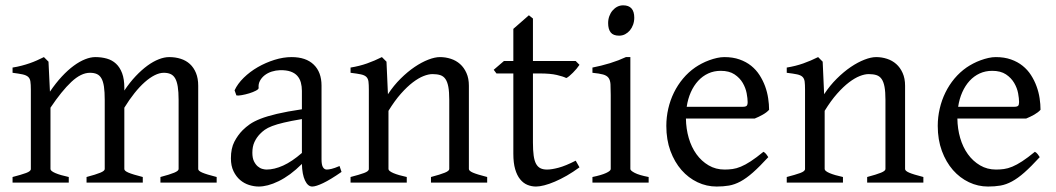

<svg xmlns="http://www.w3.org/2000/svg" viewBox="-20 -682 3945 717"><path d="M579.1 0V-21Q614.3 -30.3 630.6 -37.1Q647 -43.9 647 -50.8V-309.1Q647 -338.9 643.8 -358.6Q640.6 -378.4 634 -389.6Q627.4 -400.9 616.9 -405.5Q606.4 -410.2 591.8 -410.2Q575.7 -410.2 557.6 -401.1Q539.6 -392.1 520.5 -375.2Q501.5 -358.4 482.2 -334.2Q462.9 -310.1 444.3 -279.8V-50.8Q444.3 -43.9 459.5 -37.4Q474.6 -30.8 513.2 -21V0H303.2V-21Q338.4 -30.3 354.7 -37.1Q371.1 -43.9 371.1 -50.8V-309.1Q371.1 -338.9 368.2 -358.6Q365.2 -378.4 358.6 -389.6Q352.1 -400.9 341.6 -405.5Q331.1 -410.2 315.9 -410.2Q282.7 -410.2 246.3 -376Q210 -341.8 168.5 -279.8V-50.8Q168.5 -43.5 186.8 -35.6Q205.1 -27.8 236.8 -21V0H26.9V-21Q59.1 -29.3 77.1 -35.9Q95.2 -42.5 95.2 -50.8V-347.2Q95.2 -366.7 93.5 -377.9Q91.8 -389.2 84.7 -395.3Q77.6 -401.4 64 -404.3Q50.3 -407.2 26.9 -410.2V-429.7Q45.4 -432.6 61 -436.8Q76.7 -440.9 90.8 -445.8Q105 -450.7 117.9 -456.5Q130.9 -462.4 144 -468.8L161.1 -451.7L166.5 -339.8Q188.5 -372.1 210.9 -396.2Q233.4 -420.4 255.4 -436.5Q277.3 -452.6 297.9 -460.7Q318.4 -468.8 335.9 -468.8Q359.4 -468.8 379.2 -463.1Q398.9 -457.5 413.3 -444.1Q427.7 -430.7 436 -408.7Q444.3 -386.7 444.3 -354V-343.8Q464.8 -374.5 486.8 -397.7Q508.8 -420.9 530.5 -436.8Q552.2 -452.6 573 -460.7Q593.8 -468.8 611.8 -468.8Q635.3 -468.8 655 -462.4Q674.8 -456.1 689.2 -442.9Q703.6 -429.7 711.9 -409.4Q720.2 -389.2 720.2 -361.8V-50.8Q720.2 -43.9 735.4 -37.4Q750.5 -30.8 789.1 -21V0Z M975.1 -48.8Q1004.4 -48.8 1037.4 -63.7Q1070.3 -78.6 1107.4 -110.8V-237.3Q1066.4 -230.5 1039.8 -224.1Q1013.2 -217.8 996.1 -211.2Q979 -204.6 968.8 -197.3Q958.5 -189.9 950.7 -181.6Q938 -168.5 930.2 -151.6Q922.4 -134.8 922.4 -111.8Q922.4 -92.3 928.2 -80.1Q934.1 -67.9 942.4 -60.8Q950.7 -53.7 959.7 -51.3Q968.8 -48.8 975.1 -48.8ZM1255.4 -40Q1213.9 -11.2 1186.8 1.7Q1159.7 14.6 1146 14.6Q1129.9 14.6 1119.1 -7.8Q1108.4 -30.3 1107.4 -69.8Q1085.4 -47.9 1063.5 -31.7Q1041.5 -15.6 1020.5 -5.4Q999.5 4.9 980.7 9.8Q961.9 14.6 946.3 14.6Q928.7 14.6 910.2 8.8Q891.6 2.9 876.7 -9.8Q861.8 -22.5 852.1 -42.5Q842.3 -62.5 842.3 -90.8Q842.3 -127.9 855.2 -152.8Q868.2 -177.7 886.2 -195.8Q897.9 -207.5 912.8 -218Q927.7 -228.5 952.4 -238.3Q977.1 -248 1014.2 -256.8Q1051.3 -265.6 1107.4 -273.9V-342.8Q1107.4 -359.4 1103.5 -373.8Q1099.6 -388.2 1090.3 -398.7Q1081.1 -409.2 1065.2 -414.8Q1049.3 -420.4 1025.4 -419.9Q1009.8 -419.4 994.6 -414.6Q979.5 -409.7 968.3 -400.9Q957 -392.1 950.7 -380.1Q944.3 -368.2 945.8 -353.5Q946.3 -349.1 935.8 -343.5Q925.3 -337.9 910.9 -333.5Q896.5 -329.1 882.6 -326.7Q868.7 -324.2 862.8 -325.7L856 -344.7Q867.2 -369.1 890.1 -391.6Q913.1 -414.1 942.6 -431.2Q972.2 -448.2 1005.1 -458.5Q1038.1 -468.8 1068.8 -468.8Q1122.6 -468.8 1151.6 -440.7Q1180.7 -412.6 1180.7 -362.3V-86.9Q1180.7 -66.4 1186 -57.6Q1191.4 -48.8 1200.2 -48.8Q1207 -48.8 1217.8 -51.3Q1228.5 -53.7 1248 -62Z M1589.4 0V-21Q1624.5 -30.3 1641.1 -37.1Q1657.7 -43.9 1657.7 -50.8V-309.1Q1657.7 -338.9 1654.3 -357.4Q1650.9 -376 1643.6 -386.7Q1636.2 -397.5 1624.3 -401.4Q1612.3 -405.3 1595.2 -405.3Q1580.1 -405.3 1561.5 -397.9Q1543 -390.6 1521.7 -374.5Q1500.5 -358.4 1477.3 -332.3Q1454.1 -306.2 1430.7 -268.1V-50.8Q1430.7 -43.5 1449 -35.6Q1467.3 -27.8 1499 -21V0H1289.1V-21Q1321.3 -29.3 1339.4 -35.9Q1357.4 -42.5 1357.4 -50.8V-347.2Q1357.4 -366.2 1356 -377.4Q1354.5 -388.7 1347.9 -395Q1341.3 -401.4 1327.6 -404.3Q1314 -407.2 1289.1 -410.2V-429.7Q1322.3 -435.1 1350.6 -445.1Q1378.9 -455.1 1406.2 -468.8L1423.3 -451.7L1428.7 -330.1Q1450.2 -362.8 1476.1 -388.4Q1502 -414.1 1528.3 -431.9Q1554.7 -449.7 1579.3 -459.2Q1604 -468.8 1623 -468.8Q1644 -468.8 1663.6 -462.4Q1683.1 -456.1 1698 -442.9Q1712.9 -429.7 1721.9 -409.4Q1731 -389.2 1731 -361.8V-50.8Q1731 -43.9 1745.8 -37.4Q1760.7 -30.8 1799.3 -21V0Z M2144 -57.1Q2120.1 -39.6 2096.7 -26.1Q2073.2 -12.7 2052 -3.7Q2030.8 5.4 2012.7 10Q1994.6 14.6 1981.9 14.6Q1964.8 14.6 1949.5 8.3Q1934.1 2 1922.4 -12.5Q1910.6 -26.9 1903.8 -50.3Q1897 -73.7 1897 -107.9V-407.7H1834L1823.7 -421.4L1861.8 -454.1H1897V-574.2L1955.1 -625L1970.2 -612.8V-454.1H2129.9L2144 -439.9Q2139.6 -433.1 2133.1 -425.3Q2126.5 -417.5 2119.6 -410.6Q2112.8 -403.8 2106.2 -398.2Q2099.6 -392.6 2094.7 -390.6Q2083 -396.5 2059.1 -402.1Q2035.2 -407.7 1995.6 -407.7H1970.2V-149.9Q1970.2 -120.6 1972.9 -101.1Q1975.6 -81.5 1981.9 -70.1Q1988.3 -58.6 1998.3 -53.7Q2008.3 -48.8 2022.9 -48.8Q2040 -48.8 2065.9 -55.7Q2091.8 -62.5 2129.9 -82Z M2192.4 0V-21Q2225.6 -27.8 2243.2 -35.9Q2260.7 -43.9 2260.7 -50.8V-327.1Q2260.7 -352.1 2259.8 -367.4Q2258.8 -382.8 2252.4 -391.4Q2246.1 -399.9 2232.2 -403.8Q2218.3 -407.7 2192.4 -410.2V-429.7Q2207.5 -432.6 2224.4 -436.8Q2241.2 -440.9 2257.8 -446Q2274.4 -451.2 2289.6 -457Q2304.7 -462.9 2317.4 -468.8H2334V-50.8Q2334 -44.9 2350.3 -36.4Q2366.7 -27.8 2402.3 -21V0ZM2348.6 -615.7Q2348.6 -602.1 2344.2 -589.8Q2339.8 -577.6 2332.3 -568.6Q2324.7 -559.6 2314.5 -554.2Q2304.2 -548.8 2292 -548.8Q2270 -548.8 2260.5 -561Q2251 -573.2 2251 -595.7Q2251 -609.4 2255.4 -621.6Q2259.8 -633.8 2267.6 -642.8Q2275.4 -651.9 2285.4 -657Q2295.4 -662.1 2307.1 -662.1Q2348.6 -662.1 2348.6 -615.7Z M2671.4 -417.5Q2646 -417.5 2624.8 -407.7Q2603.5 -397.9 2587.2 -380.1Q2570.8 -362.3 2559.8 -337.6Q2548.8 -313 2544.4 -283.2H2753.4Q2764.6 -283.2 2768.3 -286.9Q2772 -290.5 2772 -300.8Q2772 -314 2768.3 -333.7Q2764.6 -353.5 2753.7 -372.3Q2742.7 -391.1 2722.9 -404.3Q2703.1 -417.5 2671.4 -417.5ZM2852.1 -272Q2843.3 -262.2 2828.6 -253.9Q2814 -245.6 2798.3 -239.3H2541.5Q2542 -201.2 2552 -166.7Q2562 -132.3 2580.8 -106.2Q2599.6 -80.1 2626.2 -64.5Q2652.8 -48.8 2686 -48.8Q2701.2 -48.8 2715.6 -50.8Q2730 -52.7 2746.6 -59.6Q2763.2 -66.4 2783.4 -79.6Q2803.7 -92.8 2831.1 -115.2Q2837.4 -111.8 2842 -105.5Q2846.7 -99.1 2849.1 -95.2Q2816.4 -59.6 2791.7 -37.8Q2767.1 -16.1 2745.4 -4.4Q2723.6 7.3 2702.4 11Q2681.2 14.6 2656.2 14.6Q2618.7 14.6 2584.7 -1.5Q2550.8 -17.6 2524.9 -47.1Q2499 -76.7 2483.6 -118.4Q2468.3 -160.2 2468.3 -211.9Q2468.3 -244.6 2475.6 -276.4Q2482.9 -308.1 2496.8 -336.4Q2510.7 -364.7 2530.8 -388.7Q2550.8 -412.6 2576.2 -430.2Q2586.9 -437.5 2600.3 -444.6Q2613.8 -451.7 2628.4 -457Q2643.1 -462.4 2657.5 -465.6Q2671.9 -468.8 2685.1 -468.8Q2716.8 -468.8 2741.7 -460Q2766.6 -451.2 2785.2 -436.3Q2803.7 -421.4 2816.4 -401.6Q2829.1 -381.8 2837.2 -359.9Q2845.2 -337.9 2848.6 -315.2Q2852.1 -292.5 2852.1 -272Z M3218.3 0V-21Q3253.4 -30.3 3270 -37.1Q3286.6 -43.9 3286.6 -50.8V-309.1Q3286.6 -338.9 3283.2 -357.4Q3279.8 -376 3272.5 -386.7Q3265.1 -397.5 3253.2 -401.4Q3241.2 -405.3 3224.1 -405.3Q3209 -405.3 3190.4 -397.9Q3171.9 -390.6 3150.6 -374.5Q3129.4 -358.4 3106.2 -332.3Q3083 -306.2 3059.6 -268.1V-50.8Q3059.6 -43.5 3077.9 -35.6Q3096.2 -27.8 3127.9 -21V0H2918V-21Q2950.2 -29.3 2968.3 -35.9Q2986.3 -42.5 2986.3 -50.8V-347.2Q2986.3 -366.2 2984.9 -377.4Q2983.4 -388.7 2976.8 -395Q2970.2 -401.4 2956.5 -404.3Q2942.9 -407.2 2918 -410.2V-429.7Q2951.2 -435.1 2979.5 -445.1Q3007.8 -455.1 3035.2 -468.8L3052.2 -451.7L3057.6 -330.1Q3079.1 -362.8 3105 -388.4Q3130.9 -414.1 3157.2 -431.9Q3183.6 -449.7 3208.3 -459.2Q3232.9 -468.8 3252 -468.8Q3272.9 -468.8 3292.5 -462.4Q3312 -456.1 3326.9 -442.9Q3341.8 -429.7 3350.8 -409.4Q3359.9 -389.2 3359.9 -361.8V-50.8Q3359.9 -43.9 3374.8 -37.4Q3389.6 -30.8 3428.2 -21V0Z M3685.1 -417.5Q3659.7 -417.5 3638.4 -407.7Q3617.2 -397.9 3600.8 -380.1Q3584.5 -362.3 3573.5 -337.6Q3562.5 -313 3558.1 -283.2H3767.1Q3778.3 -283.2 3782 -286.9Q3785.6 -290.5 3785.6 -300.8Q3785.6 -314 3782 -333.7Q3778.3 -353.5 3767.3 -372.3Q3756.3 -391.1 3736.6 -404.3Q3716.8 -417.5 3685.1 -417.5ZM3865.7 -272Q3856.9 -262.2 3842.3 -253.9Q3827.6 -245.6 3812 -239.3H3555.2Q3555.7 -201.2 3565.7 -166.7Q3575.7 -132.3 3594.5 -106.2Q3613.3 -80.1 3639.9 -64.5Q3666.5 -48.8 3699.7 -48.8Q3714.8 -48.8 3729.2 -50.8Q3743.7 -52.7 3760.3 -59.6Q3776.9 -66.4 3797.1 -79.6Q3817.4 -92.8 3844.7 -115.2Q3851.1 -111.8 3855.7 -105.5Q3860.4 -99.1 3862.8 -95.2Q3830.1 -59.6 3805.4 -37.8Q3780.8 -16.1 3759 -4.4Q3737.3 7.3 3716.1 11Q3694.8 14.6 3669.9 14.6Q3632.3 14.6 3598.4 -1.5Q3564.5 -17.6 3538.6 -47.1Q3512.7 -76.7 3497.3 -118.4Q3481.9 -160.2 3481.9 -211.9Q3481.9 -244.6 3489.3 -276.4Q3496.6 -308.1 3510.5 -336.4Q3524.4 -364.7 3544.4 -388.7Q3564.5 -412.6 3589.8 -430.2Q3600.6 -437.5 3614 -444.6Q3627.4 -451.7 3642.1 -457Q3656.7 -462.4 3671.1 -465.6Q3685.5 -468.8 3698.7 -468.8Q3730.5 -468.8 3755.4 -460Q3780.3 -451.2 3798.8 -436.3Q3817.4 -421.4 3830.1 -401.6Q3842.8 -381.8 3850.8 -359.9Q3858.9 -337.9 3862.3 -315.2Q3865.7 -292.5 3865.7 -272Z"/></svg>

Font: Gentium Basic
Style: Regular
Weight: 400
Designer: J. Victor Gaultney and Annie Olsen
Foundry: SIL International
Version: Version 1.100